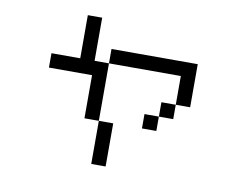

<svg xmlns="http://www.w3.org/2000/svg" viewBox="-73 -838 1147 877"><g transform="rotate(10 500.0 -399.5)"><path d="M600 -266.7V-333.3H666.7V-266.7ZM666.7 -333.3V-400H733.3V-333.3ZM133.3 -466.7V-533.3H266.7V-733.3H333.3V-533.3H400V-266.7H333.3V-466.7ZM733.3 -400V-533.3H400V-600H800V-400ZM400 -66.7V-266.7H466.7V-66.7Z"/></g></svg>

Font: Galmuri14 Regular
Style: Regular
Weight: 400
Designer: Lee Minseo (quiple)
Version: Version 2.399;hotconv 1.1.1;makeotfexe 2.6.0 DEVELOPMENT